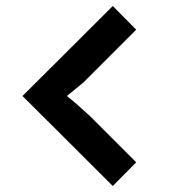

<svg xmlns="http://www.w3.org/2000/svg" viewBox="-20 -725 564 640"><path d="M434 -184 356 -105 55 -405 356 -705 434 -626 258 -450 203 -405 231 -382 279 -339Z"/></svg>

Font: TypoPRO Sinkin Sans
Style: 500 Medium
Weight: 500
Designer: Keith Bates
Foundry: K-Type
Version: Sinkin Sans (version 1.0)  by Keith Bates   •   © 2014   www